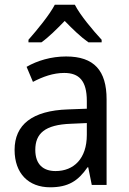

<svg xmlns="http://www.w3.org/2000/svg" viewBox="-20 -786 548 816"><path d="M298 -766H213C190 -722 138 -659 101 -617V-606H156C187 -628 221 -662 255 -697C289 -662 323 -629 356 -606H412V-617C375 -657 321 -721 298 -766ZM261 -546C197 -546 138 -528 93 -502L120 -438C162 -460 206 -476 253 -476C316 -476 349 -443 349 -357V-324L269 -321C117 -316 42 -256 42 -149C42 -49 101 10 193 10C270 10 312 -17 352 -75H355L370 0H433V-364C433 -486 380 -546 261 -546ZM281 -260 349 -263V-213C349 -111 293 -59 216 -59C164 -59 130 -87 130 -149C130 -218 170 -256 281 -260Z"/></svg>

Font: Noto Sans Lao Looped SemiCondensed
Style: Regular
Weight: 400
Width: 4
Designer: Mark Frömberg, Ben Mitchell
Foundry: The Fontpad Ltd
Version: Version 1.002